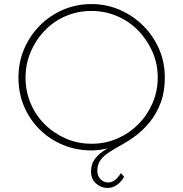

<svg xmlns="http://www.w3.org/2000/svg" viewBox="-20 -734 903 947"><path d="M431 8Q357 8 291.5 -19Q226 -46 176.5 -94.5Q127 -143 99 -208.5Q71 -274 71 -352Q71 -427 99 -492.5Q127 -558 176.5 -608Q226 -658 291.5 -686Q357 -714 431 -714Q505 -714 570.5 -685.5Q636 -657 686 -607.5Q736 -558 764.5 -492.5Q793 -427 793 -352Q793 -281 772.5 -227Q752 -173 719.5 -133Q687 -93 650 -65Q615 -39 581.5 -20.5Q548 -2 520.5 15.5Q493 33 476.5 54.5Q460 76 460 107Q460 135 476.5 150.5Q493 166 513 166Q533 166 548.5 153Q564 140 576 120L592 137Q581 160 559 176.5Q537 193 510 193Q478 193 453.5 171Q429 149 429 112Q429 77 446 53Q463 29 489 11.5Q515 -6 542 -17L559 -18Q536 -7 499 0.5Q462 8 431 8ZM432 -25Q499 -25 558 -50.5Q617 -76 661.5 -120.5Q706 -165 732 -224.5Q758 -284 758 -352Q758 -419 732 -478.5Q706 -538 661.5 -583.5Q617 -629 557.5 -654.5Q498 -680 431 -680Q362 -680 302.5 -654Q243 -628 199 -581.5Q155 -535 130.5 -476Q106 -417 106 -351Q106 -284 131 -224.5Q156 -165 201 -120.5Q246 -76 305 -50.5Q364 -25 432 -25Z"/></svg>

Font: Josefin Sans ExtraLight
Style: Regular
Weight: 250
Designer: Santiago Orozco
Foundry: Typemade
Version: Version 2.000